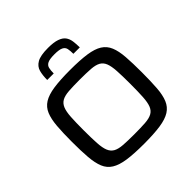

<svg xmlns="http://www.w3.org/2000/svg" viewBox="-229 -1095 1292 1292"><g transform="rotate(-45 416.5 -449.0)"><path d="M417 8Q322 8 260.5 -1Q199 -10 163 -32.5Q127 -55 110.5 -95Q94 -135 89 -196Q84 -257 84 -344Q84 -431 89 -492Q94 -553 110.5 -593Q127 -633 163 -655.5Q199 -678 260.5 -687Q322 -696 417 -696Q512 -696 573.5 -687Q635 -678 670.5 -655.5Q706 -633 722.5 -593Q739 -553 743.5 -492Q748 -431 748 -344Q748 -257 743.5 -196Q739 -135 722.5 -95Q706 -55 670.5 -32.5Q635 -10 573.5 -1Q512 8 417 8ZM417 -84Q481 -84 522 -87Q563 -90 586.5 -103Q610 -116 621 -143.5Q632 -171 635 -220Q638 -269 638 -344Q638 -419 635 -468Q632 -517 621 -544.5Q610 -572 586.5 -585Q563 -598 522 -601Q481 -604 417 -604Q354 -604 312.5 -601Q271 -598 247.5 -585Q224 -572 212.5 -544.5Q201 -517 198 -468Q195 -419 195 -344Q195 -269 198 -220Q201 -171 212.5 -143.5Q224 -116 247.5 -103Q271 -90 312.5 -87Q354 -84 417 -84ZM417 -906Q471 -906 502.5 -895Q534 -884 548.5 -864.5Q563 -845 567 -817.5Q571 -790 571 -757H510Q510 -786 506 -805.5Q502 -825 482.5 -835Q463 -845 417 -845Q371 -845 351.5 -835Q332 -825 327.5 -805.5Q323 -786 323 -757H261Q261 -801 270 -834.5Q279 -868 312 -887Q345 -906 417 -906Z"/></g></svg>

Font: Saira Expanded Medium
Style: Regular
Weight: 500
Width: 7
Designer: Hector Gatti with collaboration of the Omnibus-Type team
Foundry: Omnibus-Type
Version: Version 1.100; ttfautohint (v1.8.3)